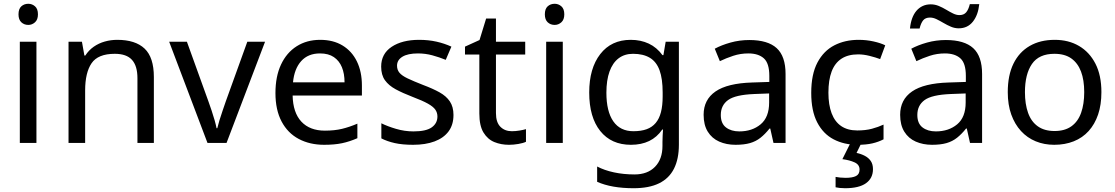

<svg xmlns="http://www.w3.org/2000/svg" viewBox="-20 -757 5908 1017"><path d="M173 -536V0H85V-536ZM130 -737Q150 -737 165.5 -723.5Q181 -710 181 -681Q181 -653 165.5 -639Q150 -625 130 -625Q108 -625 93 -639Q78 -653 78 -681Q78 -710 93 -723.5Q108 -737 130 -737Z M601 -546Q697 -546 746 -499.5Q795 -453 795 -349V0H708V-343Q708 -408 679 -440Q650 -472 588 -472Q499 -472 465 -422Q431 -372 431 -278V0H343V-536H414L427 -463H432Q450 -491 476.5 -509.5Q503 -528 535 -537Q567 -546 601 -546Z M1079 0 876 -536H970L1084 -220Q1092 -198 1101 -171Q1110 -144 1117 -119.5Q1124 -95 1127 -78H1131Q1135 -95 1142.5 -120Q1150 -145 1159.5 -172Q1169 -199 1176 -220L1290 -536H1384L1180 0Z M1676 -546Q1745 -546 1794.5 -516Q1844 -486 1870.5 -431.5Q1897 -377 1897 -304V-251H1530Q1532 -160 1576.5 -112.5Q1621 -65 1701 -65Q1752 -65 1791.5 -74.5Q1831 -84 1873 -102V-25Q1832 -7 1792 1.5Q1752 10 1697 10Q1621 10 1562.5 -21Q1504 -52 1471.5 -113.5Q1439 -175 1439 -264Q1439 -352 1468.5 -415Q1498 -478 1551.5 -512Q1605 -546 1676 -546ZM1675 -474Q1612 -474 1575.5 -433.5Q1539 -393 1532 -321H1805Q1805 -367 1791 -401Q1777 -435 1748.5 -454.5Q1720 -474 1675 -474Z M2382 -148Q2382 -96 2356 -61Q2330 -26 2282 -8Q2234 10 2168 10Q2112 10 2071.5 1Q2031 -8 2000 -24V-104Q2032 -88 2077.5 -74.5Q2123 -61 2170 -61Q2237 -61 2267 -82.5Q2297 -104 2297 -140Q2297 -160 2286 -176Q2275 -192 2246.5 -208Q2218 -224 2165 -244Q2113 -264 2076 -284Q2039 -304 2019 -332Q1999 -360 1999 -404Q1999 -472 2054.5 -509Q2110 -546 2200 -546Q2249 -546 2291.5 -536.5Q2334 -527 2371 -510L2341 -440Q2307 -454 2270 -464Q2233 -474 2194 -474Q2140 -474 2111.5 -456.5Q2083 -439 2083 -409Q2083 -387 2096 -371.5Q2109 -356 2139.5 -341.5Q2170 -327 2221 -307Q2272 -288 2308 -268Q2344 -248 2363 -219.5Q2382 -191 2382 -148Z M2691 -62Q2711 -62 2732 -65.5Q2753 -69 2766 -73V-6Q2752 1 2726 5.5Q2700 10 2676 10Q2634 10 2598.5 -4.5Q2563 -19 2541 -55Q2519 -91 2519 -156V-468H2443V-510L2520 -545L2555 -659H2607V-536H2762V-468H2607V-158Q2607 -109 2630.5 -85.5Q2654 -62 2691 -62Z M2961 -536V0H2873V-536ZM2918 -737Q2938 -737 2953.5 -723.5Q2969 -710 2969 -681Q2969 -653 2953.5 -639Q2938 -625 2918 -625Q2896 -625 2881 -639Q2866 -653 2866 -681Q2866 -710 2881 -723.5Q2896 -737 2918 -737Z M3321 -546Q3374 -546 3416.5 -526Q3459 -506 3489 -465H3494L3506 -536H3576V9Q3576 85 3550 136.5Q3524 188 3471 214Q3418 240 3336 240Q3278 240 3229.5 231.5Q3181 223 3143 206V125Q3181 145 3232 156Q3283 167 3341 167Q3410 167 3449.5 126.5Q3489 86 3489 16V-5Q3489 -17 3490 -39.5Q3491 -62 3492 -71H3488Q3460 -30 3418.5 -10Q3377 10 3322 10Q3218 10 3159.5 -63Q3101 -136 3101 -267Q3101 -395 3159.5 -470.5Q3218 -546 3321 -546ZM3333 -472Q3288 -472 3256.5 -448Q3225 -424 3208.5 -378Q3192 -332 3192 -266Q3192 -167 3228.5 -114.5Q3265 -62 3335 -62Q3376 -62 3405 -72.5Q3434 -83 3453 -105.5Q3472 -128 3481 -163Q3490 -198 3490 -246V-267Q3490 -340 3473.5 -385Q3457 -430 3422 -451Q3387 -472 3333 -472Z M3949 -545Q4047 -545 4094 -502Q4141 -459 4141 -365V0H4077L4060 -76H4056Q4033 -47 4008.5 -27.5Q3984 -8 3952.5 1Q3921 10 3876 10Q3828 10 3789.5 -7Q3751 -24 3729 -59.5Q3707 -95 3707 -149Q3707 -229 3770 -272.5Q3833 -316 3964 -320L4055 -323V-355Q4055 -422 4026 -448Q3997 -474 3944 -474Q3902 -474 3864 -461.5Q3826 -449 3793 -433L3766 -499Q3801 -518 3849 -531.5Q3897 -545 3949 -545ZM3975 -259Q3875 -255 3836.5 -227Q3798 -199 3798 -148Q3798 -103 3825.5 -82Q3853 -61 3896 -61Q3964 -61 4009 -98.5Q4054 -136 4054 -214V-262Z M4522 10Q4451 10 4395.5 -19Q4340 -48 4308.5 -109Q4277 -170 4277 -265Q4277 -364 4310 -426Q4343 -488 4399.5 -517Q4456 -546 4528 -546Q4569 -546 4607 -537.5Q4645 -529 4669 -517L4642 -444Q4618 -453 4586 -461Q4554 -469 4526 -469Q4472 -469 4437 -446Q4402 -423 4385 -378Q4368 -333 4368 -266Q4368 -202 4385 -157Q4402 -112 4436 -89Q4470 -66 4521 -66Q4565 -66 4598.5 -75Q4632 -84 4660 -97V-19Q4633 -5 4600.5 2.5Q4568 10 4522 10ZM4604 139Q4604 187 4567 213.5Q4530 240 4456 240Q4441 240 4427.5 238.5Q4414 237 4406 235V180Q4415 182 4430 183.5Q4445 185 4459 185Q4495 185 4514 175.5Q4533 166 4533 141Q4533 115 4506.5 103Q4480 91 4442 86L4485 0H4543L4517 53Q4541 58 4561 68.5Q4581 79 4592.5 96Q4604 113 4604 139Z M4990 -545Q5088 -545 5135 -502Q5182 -459 5182 -365V0H5118L5101 -76H5097Q5074 -47 5049.5 -27.5Q5025 -8 4993.5 1Q4962 10 4917 10Q4869 10 4830.5 -7Q4792 -24 4770 -59.5Q4748 -95 4748 -149Q4748 -229 4811 -272.5Q4874 -316 5005 -320L5096 -323V-355Q5096 -422 5067 -448Q5038 -474 4985 -474Q4943 -474 4905 -461.5Q4867 -449 4834 -433L4807 -499Q4842 -518 4890 -531.5Q4938 -545 4990 -545ZM5016 -259Q4916 -255 4877.5 -227Q4839 -199 4839 -148Q4839 -103 4866.5 -82Q4894 -61 4937 -61Q5005 -61 5050 -98.5Q5095 -136 5095 -214V-262ZM4800 -606Q4803 -636 4811.5 -659.5Q4820 -683 4834 -699.5Q4848 -716 4867 -725Q4886 -734 4910 -734Q4932 -734 4952.5 -725.5Q4973 -717 4992 -705.5Q5011 -694 5028.5 -685.5Q5046 -677 5062 -677Q5085 -677 5097.5 -691.5Q5110 -706 5117 -735H5167Q5161 -677 5133 -642Q5105 -607 5058 -607Q5037 -607 5017 -615.5Q4997 -624 4977.5 -635.5Q4958 -647 4940.5 -655.5Q4923 -664 4906 -664Q4882 -664 4870 -649.5Q4858 -635 4851 -606Z M5814 -269Q5814 -202 5796.5 -150.5Q5779 -99 5746.5 -63Q5714 -27 5667.5 -8.5Q5621 10 5564 10Q5511 10 5466 -8.5Q5421 -27 5388 -63Q5355 -99 5336.5 -150.5Q5318 -202 5318 -269Q5318 -358 5348 -419.5Q5378 -481 5434 -513.5Q5490 -546 5567 -546Q5640 -546 5695.5 -513.5Q5751 -481 5782.5 -419.5Q5814 -358 5814 -269ZM5409 -269Q5409 -206 5425.5 -159.5Q5442 -113 5477 -88Q5512 -63 5566 -63Q5620 -63 5655 -88Q5690 -113 5706.5 -159.5Q5723 -206 5723 -269Q5723 -333 5706 -378Q5689 -423 5654.5 -447.5Q5620 -472 5565 -472Q5483 -472 5446 -418Q5409 -364 5409 -269Z"/></svg>

Font: Noto Sans Sinhala
Style: Regular
Weight: 400
Designer: Jelle Bosma - Monotype Design Team
Foundry: Monotype Imaging Inc.
Version: Version 2.006